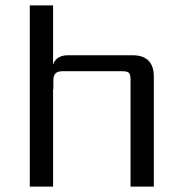

<svg xmlns="http://www.w3.org/2000/svg" viewBox="-20 -689 668 709"><path d="M232 -485H469Q548 -485 548 -406V0H462V-395Q462 -414 456 -420Q450 -426 431 -426H211Q193 -426 185 -418Q177 -410 177 -391V-360H176V0H90V-669H176V-450Q187 -485 232 -485Z"/></svg>

Font: Sarpanch
Style: Regular
Weight: 400
Designer: Manushi Parikh (Devanagari and Latin), Jyotish Sonowal (Devanagari)
Foundry: Indian Type Foundry
Version: Version 2.004;PS 1.0;hotconv 1.0.78;makeotf.lib2.5.61930; tt